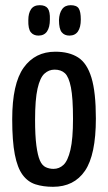

<svg xmlns="http://www.w3.org/2000/svg" viewBox="-20 -709 416 739"><path d="M184 10Q146 10 116.5 0.5Q87 -9 67 -36Q47 -63 37 -114.5Q27 -166 27 -250Q27 -387 71 -448.5Q115 -510 193 -510Q246 -510 280.5 -488Q315 -466 332 -410Q349 -354 349 -253Q349 -113 307 -51.5Q265 10 184 10ZM186 -59Q208 -59 224.5 -74.5Q241 -90 251 -132Q261 -174 261 -252Q261 -332 253 -372.5Q245 -413 230 -427Q215 -441 190 -441Q168 -441 151 -425.5Q134 -410 124.5 -368Q115 -326 115 -248Q115 -187 120 -149Q125 -111 133.5 -91.5Q142 -72 156 -65.5Q170 -59 186 -59ZM128 -572Q109 -572 98.5 -585Q88 -598 89 -632Q89 -658 99.5 -673.5Q110 -689 133 -689Q155 -689 164 -676.5Q173 -664 172 -634Q172 -604 161 -588Q150 -572 128 -572ZM247 -572Q228 -572 217.5 -585Q207 -598 207 -632Q208 -658 219 -673.5Q230 -689 252 -689Q275 -689 283 -676.5Q291 -664 291 -634Q291 -604 280 -588Q269 -572 247 -572Z"/></svg>

Font: Yanone Kaffeesatz ExtraLight
Style: Regular
Weight: 400
Version: Version 2.003